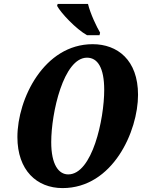

<svg xmlns="http://www.w3.org/2000/svg" viewBox="-20 -951 726 982"><path d="M425 -771H489L492 -784C475 -812 442 -881 430 -931H275L272 -921C292 -884 368 -803 425 -771ZM300 11C557 11 686 -280 686 -466C686 -645 580 -725 454 -725C205 -725 69 -445 69 -250C69 -80 168 11 300 11ZM329 -59C280 -59 242 -109 242 -224C242 -374 305 -656 425 -656C479 -656 513 -605 513 -491C513 -341 452 -59 329 -59Z"/></svg>

Font: Noto Serif ExtraCondensed Black
Style: Italic
Weight: 900
Width: 2
Italic angle: -12°
Designer: Monotype Design Team
Foundry: Monotype Imaging Inc.
Version: Version 2.014